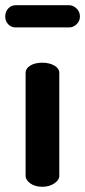

<svg xmlns="http://www.w3.org/2000/svg" viewBox="-48 -715 326 735"><path d="M114 0Q86 0 68 -13Q50 -26 50 -41V-435Q50 -453 68 -464Q86 -475 114 -475Q141 -475 160 -464Q179 -453 179 -435V-41Q179 -26 160 -13Q141 0 114 0ZM12 -610Q-5 -610 -16.5 -622Q-28 -634 -28 -652Q-28 -670 -16.5 -682.5Q-5 -695 12 -695H217Q232 -695 245 -682.5Q258 -670 258 -652Q258 -634 245 -622Q232 -610 217 -610Z"/></svg>

Font: Dosis ExtraLight
Style: Bold
Weight: 700
Version: Version 3.001; ttfautohint (v1.8.2)